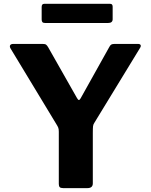

<svg xmlns="http://www.w3.org/2000/svg" viewBox="-20 -968 775 988"><path d="M689.6 -742Q700.3 -742 703.4 -736.5Q706.4 -731 701.3 -722.4L465.9 -336.7Q460 -328.4 458.8 -318.7Q457.6 -309 457.6 -283.9V-24.4Q457.6 0 429.8 0H304.6Q291.9 0 287.2 -5.1Q282.6 -10.3 282.6 -21V-290Q282.6 -303.7 279.8 -310.8Q277 -317.8 271.2 -327.1L34.3 -718.6Q28.5 -728.6 32.3 -735.3Q36 -742 49.4 -742H199.3Q212 -742 217.1 -738.2Q222.3 -734.4 228.1 -724.4L376.1 -463.6Q381.7 -453.8 385.8 -453.4Q389.8 -453.1 395.1 -462.4L541.4 -724.4Q546.9 -735.4 552.6 -738.7Q558.3 -742 570.3 -742H689.6ZM559.7 -933.7V-869.1Q559.7 -849.7 536.2 -849.7H212.1Q202 -849.7 198.2 -854.2Q194.4 -858.7 194.4 -867.7V-932Q194.4 -948.3 207.3 -948.3H546.9Q559.7 -948.3 559.7 -933.7Z"/></svg>

Font: Libre Franklin Thin
Style: Regular
Weight: 100
Designer: Pablo Impallari, Rodrigo Fuenzalida, Nhung Nguyen
Foundry: Impallari Type
Version: Version 3.000